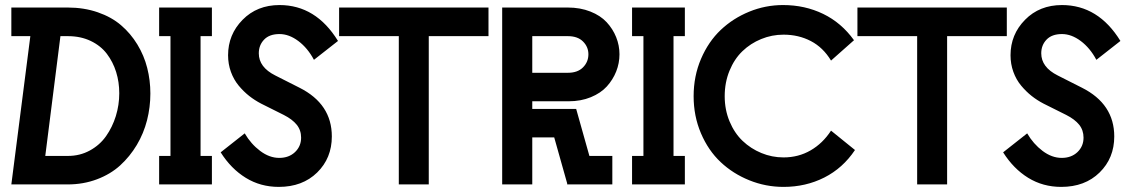

<svg xmlns="http://www.w3.org/2000/svg" viewBox="-20 -730 4455 760"><path d="M24.9 0 100.1 -586.9H24.9V-700.2H248Q312.5 -700.2 366.9 -681.4Q421.4 -662.6 459.2 -630.1Q497.1 -597.7 523.7 -554Q550.3 -510.3 562.7 -461.2Q575.2 -412.1 575.2 -359.9Q575.2 -305.7 562 -253.9Q548.8 -202.1 521.5 -156.2Q494.1 -110.4 455.8 -75.4Q417.5 -40.5 363.8 -20.3Q310.1 0 248 0ZM159.2 -112.8H249Q296.4 -112.8 335.7 -134.3Q375 -155.8 399.9 -191.2Q424.8 -226.6 438.5 -270.5Q452.1 -314.5 452.1 -360.8Q452.1 -405.3 439.7 -445.1Q427.2 -484.9 403.1 -516.8Q378.9 -548.8 339.1 -567.9Q299.3 -586.9 249 -586.9H219.2Z M609.9 0V-112.8H654.8V-586.9H609.9V-700.2H818.8V-586.9H773.9V-112.8H818.8V0Z M1083.5 9.8Q1011.2 9.8 952.9 -26.1Q894.5 -62 853.5 -127L948.7 -202.1Q973.1 -160.2 1009.8 -132.6Q1046.4 -105 1085.4 -105Q1123.5 -105 1147.7 -127.9Q1171.9 -150.9 1171.9 -185.1Q1171.9 -214.8 1154.5 -236.3Q1137.2 -257.8 1103.5 -274.9L1013.7 -319.8Q988.3 -333 966.3 -350.3Q944.3 -367.7 924.8 -391.1Q905.3 -414.6 894 -445.6Q882.8 -476.6 882.8 -511.2Q882.8 -593.3 940.2 -651.6Q997.6 -710 1086.4 -710Q1230.5 -710 1317.9 -567.9L1222.7 -493.2Q1197.8 -540 1160.9 -567.6Q1124 -595.2 1086.4 -595.2Q1046.4 -595.2 1025.4 -573.2Q1004.4 -551.3 1004.4 -519Q1004.4 -463.9 1069.8 -431.2L1165.5 -382.8Q1293.5 -318.4 1293.5 -189.9Q1293.5 -104 1235.4 -47.1Q1177.2 9.8 1083.5 9.8Z M1558.6 0V-586.9H1322.3V-700.2H1913.6V-586.9H1677.2V0Z M1967.8 0V-700.2H2227.1Q2276.9 -700.2 2316.9 -684.3Q2356.9 -668.5 2381.3 -642.1Q2405.8 -615.7 2418.9 -583Q2432.1 -550.3 2432.1 -515.1Q2432.1 -480 2419.2 -447.3Q2406.2 -414.6 2382.1 -387.9Q2357.9 -361.3 2318.6 -345.2Q2279.3 -329.1 2231 -329.1H2086.9V-298.8H2260.7L2313 -112.8H2403.8V0H2225.1V-3.9L2173.8 -186H2086.9V0ZM2086.9 -441.9H2228Q2266.6 -441.9 2287.8 -463.4Q2309.1 -484.9 2309.1 -515.1Q2309.1 -544.4 2287.8 -565.7Q2266.6 -586.9 2228 -586.9H2086.9Z M2481.9 0V-112.8H2526.9V-586.9H2481.9V-700.2H2690.9V-586.9H2646V-112.8H2690.9V0Z M3081.5 9.8Q3010.7 9.8 2946 -16.4Q2881.3 -42.5 2832.5 -88.4Q2783.7 -134.3 2754.6 -202.4Q2725.6 -270.5 2725.6 -349.1Q2725.6 -428.7 2754.9 -497.1Q2784.2 -565.4 2833 -611.6Q2881.8 -657.7 2945.8 -683.8Q3009.8 -710 3079.6 -710Q3166 -710 3238.3 -675Q3310.5 -640.1 3360.4 -570.8L3269.5 -490.2Q3238.3 -542 3189.7 -567.4Q3141.1 -592.8 3081.5 -592.8Q3035.2 -592.8 2992.9 -575.4Q2950.7 -558.1 2918.7 -527.3Q2886.7 -496.6 2867.7 -450.2Q2848.6 -403.8 2848.6 -349.1Q2848.6 -295.4 2867.9 -249.3Q2887.2 -203.1 2919.4 -172.4Q2951.7 -141.6 2993.7 -124.3Q3035.6 -106.9 3081.5 -106.9Q3140.6 -106.9 3188.7 -134.8Q3236.8 -162.6 3269.5 -212.9L3364.3 -136.2Q3316.4 -64.5 3242.9 -27.3Q3169.4 9.8 3081.5 9.8Z M3610.4 0V-586.9H3374V-700.2H3965.3V-586.9H3729V0Z M4180.7 9.8Q4108.4 9.8 4050 -26.1Q3991.7 -62 3950.7 -127L4045.9 -202.1Q4070.3 -160.2 4106.9 -132.6Q4143.6 -105 4182.6 -105Q4220.7 -105 4244.9 -127.9Q4269 -150.9 4269 -185.1Q4269 -214.8 4251.7 -236.3Q4234.4 -257.8 4200.7 -274.9L4110.8 -319.8Q4085.4 -333 4063.5 -350.3Q4041.5 -367.7 4022 -391.1Q4002.4 -414.6 3991.2 -445.6Q3980 -476.6 3980 -511.2Q3980 -593.3 4037.4 -651.6Q4094.7 -710 4183.6 -710Q4327.6 -710 4415 -567.9L4319.8 -493.2Q4294.9 -540 4258.1 -567.6Q4221.2 -595.2 4183.6 -595.2Q4143.6 -595.2 4122.6 -573.2Q4101.6 -551.3 4101.6 -519Q4101.6 -463.9 4167 -431.2L4262.7 -382.8Q4390.6 -318.4 4390.6 -189.9Q4390.6 -104 4332.5 -47.1Q4274.4 9.8 4180.7 9.8Z"/></svg>

Font: Cakra Normal
Style: Regular
Weight: 400
Designer: Lucia Kollert, Vojtech Kollert
Foundry: OoM Type
Version: Version 1.000;Glyphs 3.1.1 (3148)